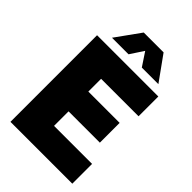

<svg xmlns="http://www.w3.org/2000/svg" viewBox="-275 -1056 1160 1160"><g transform="rotate(45 305.0 -475.5)"><path d="M49.5 0V-740H573V-571H253V-462H520.5V-293H253V-169H578V0ZM124 -793 237.5 -951H407L520.5 -793H379L322 -879L265.5 -793Z"/></g></svg>

Font: Encode Sans SmCnd Black
Style: Regular
Weight: 900
Width: 4
Designer: Multiple Designers
Foundry: Impallari Type
Version: Version 3.002; ttfautohint (v1.8.3) -l 8 -r 50 -G 200 -x 14 